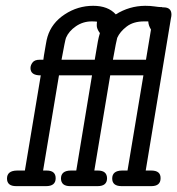

<svg xmlns="http://www.w3.org/2000/svg" viewBox="-20 -635 605 655"><path d="M3.9 -25.9Q3.9 -52.7 38.1 -53.2H64.9L119.1 -377.9H118.2Q84 -377.9 84 -402.8Q84 -412.6 91.1 -421.9Q98.1 -431.2 115.2 -431.2H127.9L129.9 -445.8Q132.8 -461.9 136 -481.4Q139.2 -501 142.1 -509.8Q156.2 -556.6 200.7 -585.9Q245.1 -615.2 297.9 -615.2Q348.6 -615.2 375 -585.9Q420.9 -614.7 475.1 -615.2Q493.2 -615.2 507.6 -613Q522 -610.8 529.8 -610.8H533.2V-609.9H538.1Q564.9 -609.9 564.9 -585Q564.9 -580.1 563 -571.8L477.1 -53.2H496.1Q528.3 -53.2 527.8 -26.9Q527.8 0 496.1 0H395Q362.8 0 362.8 -25.9Q362.8 -52.7 396 -53.2H415L469.2 -377.9H356L301.8 -53.2H314Q344.7 -53.2 345.2 -26.9Q345.2 0 313 0H219.2Q188.5 0 188 -25.9Q188 -52.7 221.2 -53.2H240.2L293.9 -377.9H181.2L127 -53.2H139.2Q169.9 -53.2 169.9 -26.9Q169.9 0 137.2 0H35.2Q3.9 0 3.9 -25.9ZM189.9 -431.2H303.2Q305.2 -440.9 308.1 -460Q311 -479 314 -494.4Q316.9 -509.8 320.8 -522Q309.6 -537.1 310.1 -548.8Q310.1 -555.7 311 -561Q305.2 -562 293 -562Q263.2 -562 239 -545.4Q214.8 -528.8 205.1 -505.9Q202.1 -498 189.9 -431.2ZM365.2 -431.2H478L495.1 -534.2Q486.3 -548.3 485.8 -562H471.2Q435.1 -562 412.1 -544.4Q389.2 -526.9 379.9 -505.9Q377.4 -499 365.2 -431.2Z"/></svg>

Font: CMU Typewriter Text
Style: LightOblique
Weight: 200
Italic angle: -9.46001°
Version: Version 0.7.0